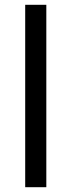

<svg xmlns="http://www.w3.org/2000/svg" viewBox="-20 -780 298 800"><path d="M173 0H85V-760H173Z"/></svg>

Font: Noto Sans Hanunoo
Style: Regular
Weight: 400
Designer: Monotype Design Team
Foundry: Monotype Imaging Inc.
Version: Version 2.003; ttfautohint (v1.8.4.7-5d5b)